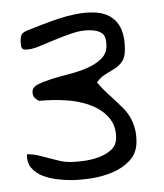

<svg xmlns="http://www.w3.org/2000/svg" viewBox="-20 -424 268 313"><path d="M23.8 -172.6Q33.5 -172.6 42.5 -170.6Q51.4 -168.5 59.8 -166.2Q68.2 -163.9 76.9 -161.9Q85.6 -159.9 94.8 -159.9Q103.5 -159.9 116.5 -161.7Q129.5 -163.4 141.3 -167.8Q153 -172.1 161.2 -179.7Q169.3 -187.4 169.3 -199.6Q169.3 -214.8 162.7 -225.5Q156.1 -236.2 145.3 -243.3Q134.6 -250.5 121.1 -254.5Q107.6 -258.6 93.8 -259.9Q80 -261.2 67 -260.9Q53.9 -260.6 43.7 -259.6Q37.6 -262.7 35.3 -266Q33 -269.3 33 -274.4Q33 -282 42.2 -286.6Q51.4 -291.2 64.4 -295.3Q77.4 -299.3 93.3 -303.4Q109.1 -307.5 122.4 -313.3Q135.6 -319.2 144.6 -327.8Q153.5 -336.5 153.5 -349.2Q153.5 -364.5 146.6 -369.6Q139.7 -374.7 125.9 -374.7Q112.1 -374.7 97.9 -369.8Q83.6 -365 69.5 -359.1Q55.5 -353.3 43.2 -348.2Q31 -343.1 21.3 -343.1Q18.7 -343.1 16.9 -344.4Q15.1 -345.6 14.6 -347.9Q14.1 -350.2 13.9 -352.5Q13.6 -354.8 13.6 -357.3Q13.6 -362.9 14.9 -366.8Q16.2 -370.6 23.8 -374.1Q35.6 -378.7 48.6 -383.8Q61.6 -388.9 75.4 -393.5Q89.2 -398.1 103.2 -400.9Q117.3 -403.7 130 -403.7Q144.3 -403.7 154.3 -399.6Q164.2 -395.5 170.9 -387.6Q177.5 -379.7 180.6 -368.5Q183.6 -357.3 183.6 -343.1Q183.6 -329.9 178.5 -323Q173.4 -316.1 166.5 -311.8Q159.6 -307.5 152 -302.9Q144.3 -298.3 138.2 -289.7Q144.8 -281.5 152.2 -274.6Q159.6 -267.8 166.8 -261.2Q173.9 -254.5 180.6 -247.9Q187.2 -241.3 192.1 -233.2Q196.9 -225 199.7 -215.1Q202.5 -205.2 202.5 -193Q202.5 -174.1 191 -161.9Q179.5 -149.7 162.9 -142.8Q146.4 -135.9 128 -133.1Q109.6 -130.4 95.3 -130.4Q85.1 -130.4 72.6 -131.9Q60.1 -133.4 49.1 -137.7Q38.1 -142.1 31 -150.2Q23.8 -158.3 23.8 -172.6Z"/></svg>

Font: Swanky and Moo Moo Cyrillic
Style: Regular
Weight: 400
Designer: Kimberly Geswein; Denis Ignatov
Foundry: Kimberly Geswein; Denis Ignatov
Version: Version 1.003 June 27, 2018